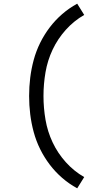

<svg xmlns="http://www.w3.org/2000/svg" viewBox="-20 -861 540 1042"><path d="M399 161Q355 137 317.5 104.5Q280 72 250 32.5Q220 -7 198 -51.5Q176 -96 163 -144Q150 -192 144 -241Q138 -290 138 -340Q138 -390 144 -439Q150 -488 163 -536Q176 -584 198 -628.5Q220 -673 250 -712.5Q280 -752 317.5 -784.5Q355 -817 399 -841L437 -780Q381 -748 337 -699Q293 -650 265.5 -591.5Q238 -533 227 -469Q216 -405 216 -340Q216 -275 227 -211Q238 -147 265.5 -88.5Q293 -30 337 19Q381 68 437 100Z"/></svg>

Font: Iosevka Julsh Curly
Style: Regular
Weight: 400
Designer: Belleve Invis
Foundry: Belleve Invis
Version: Version 15.0.2; ttfautohint (v1.8.4)